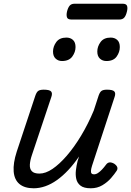

<svg xmlns="http://www.w3.org/2000/svg" viewBox="-20 -997 705 1032"><path d="M161 15Q112 15 84.5 -8Q57 -31 53.5 -75.5Q50 -120 70 -182L170 -483Q177 -503 186.5 -509Q196 -515 215 -515Q246 -515 254.5 -505.5Q263 -496 256 -476L152 -165Q142 -136 140.5 -113Q139 -90 151 -77Q163 -64 192 -64Q225 -64 262 -89Q299 -114 338.5 -159.5Q378 -205 415.5 -267Q453 -329 484 -403L510 -483Q517 -503 526.5 -509Q536 -515 555 -515Q586 -515 594.5 -505.5Q603 -496 596 -476L475 -107Q470 -91 469 -80.5Q468 -70 472 -65Q476 -60 485 -60Q496 -60 506.5 -67Q517 -74 528 -85.5Q539 -97 550 -112Q558 -123 569 -124Q580 -125 594 -117Q608 -107 610.5 -97.5Q613 -88 607 -79Q596 -62 577 -40Q558 -18 530.5 -1.5Q503 15 468 15Q431 15 413 1Q395 -13 390 -35Q385 -57 388 -82Q391 -107 397 -131L405 -156Q377 -115 347 -83Q317 -51 286 -29Q255 -7 223.5 4Q192 15 161 15ZM313 -669Q293 -669 279 -682Q265 -695 265 -720Q265 -747 282.5 -771Q300 -795 337 -795Q358 -795 372 -782.5Q386 -770 386 -744Q386 -717 368.5 -693Q351 -669 313 -669ZM552 -669Q531 -669 517 -682Q503 -695 503 -720Q503 -747 520.5 -771Q538 -795 575 -795Q596 -795 610 -782.5Q624 -770 624 -744Q624 -717 607 -693Q590 -669 552 -669ZM364 -892Q344 -892 340 -904Q336 -916 340 -934Q345 -955 354 -966Q363 -977 381 -977H639Q659 -977 663 -965Q667 -953 662 -934Q657 -913 648 -902.5Q639 -892 621 -892Z"/></svg>

Font: Playwrite IN
Style: Regular
Weight: 400
Designer: Veronika Burian, José Scaglione
Foundry: TypeTogether
Version: Version 1.002